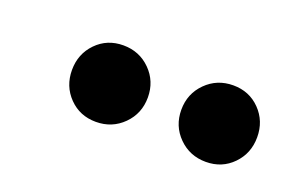

<svg xmlns="http://www.w3.org/2000/svg" viewBox="-36 -798 452 302"><g transform="rotate(20 190.0 -647.0)"><path d="M133 -583Q106 -583 88 -601.5Q70 -620 70 -647Q70 -674 88 -692.5Q106 -711 133 -711Q160 -711 178.5 -692.5Q197 -674 197 -647Q197 -620 178.5 -601.5Q160 -583 133 -583ZM317 -583Q290 -583 271.5 -601.5Q253 -620 253 -647Q253 -674 271.5 -692.5Q290 -711 317 -711Q344 -711 362 -692.5Q380 -674 380 -647Q380 -620 362 -601.5Q344 -583 317 -583Z"/></g></svg>

Font: DM Sans 11pt
Style: Bold Italic
Weight: 700
Italic angle: -10°
Version: Version 4.004;gftools[0.9.30]